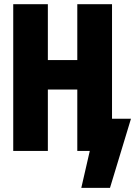

<svg xmlns="http://www.w3.org/2000/svg" viewBox="-20 -731 655 930"><path d="M354.4 0V-297.4H211.8V0H44.1V-710.8H211.8V-440H354.4V-710.8H522.6V-155.9H614.4L512.8 179H373.8L414.9 0Z"/></svg>

Font: FiraCode Nerd Font
Style: Bold
Weight: 700
Designer: Carrois Corporate, Edenspiekermann AG, Nikita Prokopov
Foundry: Carrois Corporate, Edenspiekermann AG, Nikita Prokopov
Version: Version 6.002;Nerd Fonts 2.1.0